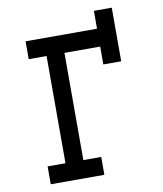

<svg xmlns="http://www.w3.org/2000/svg" viewBox="-89 -890 815 962"><g transform="rotate(-10 318.0 -409.0)"><path d="M181.8 -90.9H90.9V0H363.6V-90.9H272.7V-636.4H454.5V-545.5H545.5V-818.2H454.5V-727.3H90.9V-636.4H181.8Z"/></g></svg>

Font: Departure Mono
Style: Regular
Weight: 400
Monospace: yes
Designer: Helena Zhang
Version: Version 1.500;Glyphs 3.3.1 (3343)